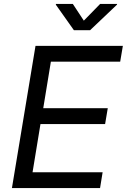

<svg xmlns="http://www.w3.org/2000/svg" viewBox="-20 -962 648 982"><path d="M41 0 161.6 -727.5H608.4L594.7 -646.5H240.2L201.2 -408.7H531.2L517.6 -327.6H187L146.5 -81.1H504.9L491.7 0ZM352.5 -941.9 408.7 -856.4 492.2 -941.9H579.1L578.1 -938L440.9 -807.6H357.9L265.6 -938L266.1 -941.9Z"/></svg>

Font: Inter 16pt
Style: Italic
Weight: 400
Italic angle: -9.3988°
Version: Version 4.001;git-66647c0bb